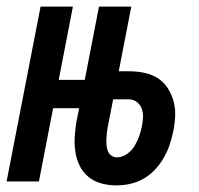

<svg xmlns="http://www.w3.org/2000/svg" viewBox="-34 -550 604 582"><path d="M318 12Q295 12 273 6Q251 0 234 -14Q217 -28 207.5 -47.5Q198 -67 194.5 -89.5Q191 -112 192.5 -135.5Q194 -159 198 -183L206 -222H127L84 0H-14L89 -530H187L144 -308H223L266 -530H364L326 -334H356Q380 -334 402.5 -329.5Q425 -325 443.5 -313.5Q462 -302 474 -283.5Q486 -265 492 -243.5Q498 -222 497 -198.5Q496 -175 491 -151Q487 -131 480 -110.5Q473 -90 462 -71Q451 -52 435.5 -35.5Q420 -19 400.5 -8Q381 3 360 7.5Q339 12 318 12ZM321 -73Q336 -73 350.5 -83Q365 -93 373.5 -107Q382 -121 387.5 -136Q393 -151 396 -167Q399 -181 399.5 -195Q400 -209 395.5 -221Q391 -233 380.5 -241Q370 -249 356 -249H309L293 -167Q291 -157 290 -147.5Q289 -138 288.5 -128.5Q288 -119 289 -109.5Q290 -100 293 -92Q296 -84 303.5 -78.5Q311 -73 321 -73Z"/></svg>

Font: Lode Dark Term
Style: Bold Italic
Weight: 700
Italic angle: -11°
Monospace: yes
Designer: Belleve Invis
Foundry: Belleve Invis
Version: Version 29.2.0